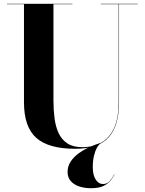

<svg xmlns="http://www.w3.org/2000/svg" viewBox="-20 -770 764 1013"><path d="M707 -750V-748H608V-230Q608 -106.5 553.5 -45.8Q499 15 376.5 15Q236 15 171.2 -42.8Q106.5 -100.5 106.5 -230V-748H17V-750H362V-748H262V-240Q262 -190.5 267.8 -146Q273.5 -101.5 289.5 -67.2Q305.5 -33 335.8 -13.2Q366 6.5 414 6.5Q473.5 6.5 516.5 -18.8Q559.5 -44 582.8 -96.2Q606 -148.5 606 -230V-748H511.5V-750ZM459.5 223Q426.5 223 398.8 214Q371 205 353.8 186Q336.5 167 336.5 137Q336.5 107 352.8 82.5Q369 58 395.2 39Q421.5 20 451.8 6.2Q482 -7.5 510.5 -16L512 -14Q501.5 -8 491.8 9Q482 26 475.8 52Q469.5 78 469.5 112Q469.5 154.5 485.2 177.8Q501 201 522.5 201Q544.5 201 557.8 186.2Q571 171.5 583.5 149L584.5 150Q577 164 564.5 181Q552 198 527.2 210.5Q502.5 223 459.5 223Z"/></svg>

Font: Bodoni Moda 96pt
Style: Bold
Weight: 700
Version: Version 2.005